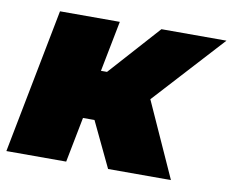

<svg xmlns="http://www.w3.org/2000/svg" viewBox="-69 -605 833 686"><g transform="rotate(10 347.0 -262.5)"><path d="M-6 0 96 -525H313L277 -341H299L464 -525H700L370 -164H243L211 0ZM363 0 280 -174 434 -348 591 0Z"/></g></svg>

Font: REM Black
Style: Italic
Weight: 900
Italic angle: -11°
Designer: Octavio Pardo
Foundry: Ashler Design
Version: Version 1.005;gftools[0.9.28]